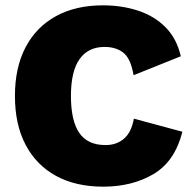

<svg xmlns="http://www.w3.org/2000/svg" viewBox="-20 -690 719 720"><path d="M664 -196Q636 -85 556 -37.5Q476 10 367 10Q264 10 190 -30.5Q116 -71 76 -147Q36 -223 36 -330Q36 -437 76 -513Q116 -589 190 -629.5Q264 -670 366 -670Q437 -670 498 -650Q559 -630 601 -587.5Q643 -545 658 -479L481 -408Q470 -471 442.5 -492.5Q415 -514 372 -514Q311 -514 278.5 -468.5Q246 -423 246 -330Q246 -238 277 -192Q308 -146 376 -146Q417 -146 445 -170Q473 -194 482 -245Z"/></svg>

Font: Work Sans ExtraBold
Style: Regular
Weight: 800
Designer: Wei Huang
Foundry: Wei Huang
Version: Version 2.012; ttfautohint (v1.8.3)